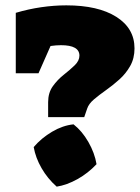

<svg xmlns="http://www.w3.org/2000/svg" viewBox="-20 -691 523 718"><path d="M228 -671Q347 -671 415 -628Q483 -585 483 -510Q483 -473 467 -444.5Q451 -416 426.5 -394Q402 -372 376.5 -354Q351 -336 331.5 -319.5Q312 -303 306 -285L295 -253H160V-309Q160 -344 177.5 -368.5Q195 -393 218.5 -411.5Q242 -430 259.5 -447Q277 -464 277 -483Q277 -522 208 -522Q190 -522 169 -519L124 -417H39V-643Q86 -657 134 -664Q182 -671 228 -671ZM255 -226Q287 -201 310.5 -160Q334 -119 341 -77Q309 -43 269.5 -21Q230 1 192 7Q158 -23 135.5 -62Q113 -101 106 -141Q135 -175 175 -198.5Q215 -222 255 -226Z"/></svg>

Font: Piazzolla SC Black
Style: Regular
Weight: 900
Designer: Juan Pablo del Peral
Foundry: Huerta Tipografica
Version: Version 1.330